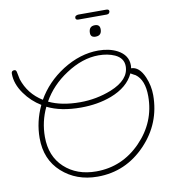

<svg xmlns="http://www.w3.org/2000/svg" viewBox="-152 -1061 1086 1210"><g transform="rotate(-10 391.5 -456.5)"><path d="M375 57Q239 57 147 -26Q56 -108 56 -245Q56 -351 103 -450Q42 -487 0 -546Q-46 -610 -46 -676Q-46 -695 -27 -695Q-15 -695 -12.5 -679.5Q-10 -664 -3 -633Q29 -535 118 -480Q178 -585 286 -654Q399 -725 515 -725Q586 -725 637 -698Q702 -663 702 -598Q702 -593 701.5 -588.5Q701 -584 700 -579Q752 -579 784 -505Q808 -448 808 -389Q808 -208 683 -77Q555 57 375 57ZM348 -424Q452 -424 548 -462Q669 -511 669 -598Q669 -650 615 -675Q570 -695 512 -695Q408 -695 302 -625Q202 -560 148 -463Q228 -424 348 -424ZM372 23Q538 23 657 -99Q776 -221 776 -387Q776 -491 721 -531Q716 -533 708.5 -537.5Q701 -542 690 -548Q652 -465 542 -423Q454 -390 347 -390Q218 -390 132 -433Q90 -345 90 -247Q90 -123 169 -50Q248 23 372 23ZM515 -814Q483 -814 483 -843Q483 -886 522 -886Q554 -886 554 -855Q554 -814 515 -814ZM427 -939Q409 -939 409 -952Q409 -963 417.5 -966.5Q426 -970 432 -970H610Q628 -970 628 -957Q628 -951 623 -945Q618 -939 608 -939Z"/></g></svg>

Font: Send Flowers
Style: Regular
Weight: 400
Designer: Robert E. Leuschke
Foundry: Robert E. Leuschke
Version: Version 1.010; ttfautohint (v1.8.4.7-5d5b)